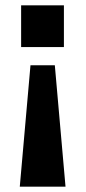

<svg xmlns="http://www.w3.org/2000/svg" viewBox="-20 -537 323 718"><path d="M219 -361V-517H59V-361ZM225 161 185 -293H94L54 161Z"/></svg>

Font: United Sans
Style: Bold
Weight: 700
Designer: Pablo Impallari, Rodrigo Fuenzalida (Modified by Dan O. Williams)
Version: Version 1.000;PS 001.000;hotconv 1.0.88;makeotf.lib2.5.64775